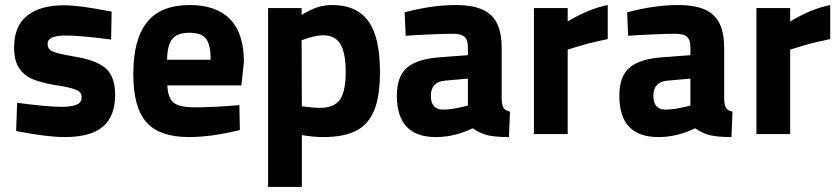

<svg xmlns="http://www.w3.org/2000/svg" viewBox="-20 -532 3332 762"><path d="M44 -12 48 -124Q169 -108 224 -108Q261 -108 282.5 -116Q304 -124 304 -146Q304 -166 283.5 -175Q263 -184 215 -192Q197 -194 190 -196Q140 -205 108 -218.5Q76 -232 56 -261.5Q36 -291 36 -344Q36 -429 88 -470Q140 -511 233 -511Q265 -511 307 -505.5Q349 -500 423 -486L421 -375Q300 -391 242 -391Q208 -391 188.5 -384Q169 -377 169 -357Q169 -336 189.5 -327.5Q210 -319 256 -311L289 -305Q370 -290 403.5 -257Q437 -224 437 -156Q437 -70 388 -29Q339 12 236 12Q167 12 44 -12Z M938 -193H644Q646 -158 656.5 -139.5Q667 -121 690 -113.5Q713 -106 756 -106Q790 -106 840 -108.5Q890 -111 930 -115L932 -16Q819 12 730 12Q613 12 561 -47Q509 -106 509 -238Q509 -376 563.5 -444Q618 -512 733 -512Q839 -512 893.5 -455.5Q948 -399 948 -286ZM816 -295Q816 -355 797.5 -378.5Q779 -402 732 -402Q684 -402 664 -377.5Q644 -353 643 -295Z M1488 -246Q1488 -150 1465 -94Q1442 -38 1393 -13Q1344 12 1263 12Q1223 12 1178 4V210H1044V-500H1177V-473Q1216 -496 1242.5 -504Q1269 -512 1299 -512Q1395 -512 1441.5 -448.5Q1488 -385 1488 -246ZM1352 -246Q1352 -322 1331 -357Q1310 -392 1262 -392Q1228 -392 1177 -372L1178 -110Q1223 -104 1250 -104Q1306 -104 1329 -136.5Q1352 -169 1352 -246Z M2000 12Q1947 12 1916.5 5Q1886 -2 1856 -23Q1784 12 1710 12Q1555 12 1555 -152Q1555 -230 1596.5 -264.5Q1638 -299 1730 -305L1837 -313V-344Q1837 -374 1823.5 -386Q1810 -398 1778 -398Q1745 -398 1687 -395.5Q1629 -393 1590 -390L1586 -483Q1694 -512 1790 -512Q1886 -512 1928.5 -472Q1971 -432 1971 -344V-136Q1973 -111 1979.5 -102Q1986 -93 2004 -89ZM1739 -97Q1776 -97 1837 -113V-220L1746 -212Q1690 -207 1690 -152Q1690 -97 1739 -97Z M2392 -377Q2340 -366 2310 -358Q2280 -350 2233 -335V0H2099V-500H2233V-447Q2319 -498 2392 -512Z M2883 12Q2830 12 2799.5 5Q2769 -2 2739 -23Q2667 12 2593 12Q2438 12 2438 -152Q2438 -230 2479.5 -264.5Q2521 -299 2613 -305L2720 -313V-344Q2720 -374 2706.5 -386Q2693 -398 2661 -398Q2628 -398 2570 -395.5Q2512 -393 2473 -390L2469 -483Q2577 -512 2673 -512Q2769 -512 2811.5 -472Q2854 -432 2854 -344V-136Q2856 -111 2862.5 -102Q2869 -93 2887 -89ZM2622 -97Q2659 -97 2720 -113V-220L2629 -212Q2573 -207 2573 -152Q2573 -97 2622 -97Z M3275 -377Q3223 -366 3193 -358Q3163 -350 3116 -335V0H2982V-500H3116V-447Q3202 -498 3275 -512Z"/></svg>

Font: Cairo
Style: Bold
Weight: 700
Designer: Mohamed Gaber
Foundry: Kief Type Foundry
Version: Version 2.100